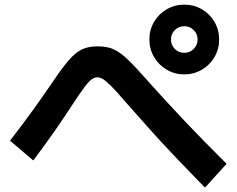

<svg xmlns="http://www.w3.org/2000/svg" viewBox="-20 -822 1040 844"><path d="M790 -495Q748.1 -495 713 -515.6Q677.8 -536.1 657.2 -571.2Q636.7 -606.3 636.7 -648.6Q636.7 -690.8 657.2 -725.8Q677.8 -760.8 712.9 -781.2Q748 -801.6 790.3 -801.6Q832.4 -801.6 867.4 -781.2Q902.5 -760.8 922.9 -725.7Q943.3 -690.7 943.3 -648.6Q943.3 -606.5 922.9 -571.3Q902.5 -536.1 867.3 -515.6Q832.1 -495 790 -495ZM790.1 -589.8Q814.6 -589.8 831.5 -606.9Q848.5 -623.9 848.5 -648.4Q848.5 -672.9 831.5 -689.9Q814.5 -706.8 790.1 -706.8Q765.7 -706.8 748.6 -689.8Q731.5 -672.9 731.5 -648.5Q731.5 -624 748.6 -606.9Q765.6 -589.8 790.1 -589.8ZM881 2.6Q806 -74 744.9 -138.4Q683.7 -202.7 631 -262Q578.4 -321.4 526.3 -380Q491 -421.4 469.3 -443Q447.7 -464.7 434 -473.4Q420.3 -482.1 407.3 -482.1Q395.3 -482.1 382.5 -472.9Q369.7 -463.7 350.7 -438.2Q331.7 -412.7 299.7 -364Q266.6 -312.7 225.5 -253.4Q184.3 -194 126.3 -116.7L24 -203.6Q83.7 -280.7 128.5 -343.2Q173.4 -405.7 208.7 -457.7Q252.7 -523.3 282.9 -558Q313 -592.6 341.7 -605.5Q370.3 -618.3 407.3 -618.3Q435.3 -618.3 457.2 -613Q479 -607.6 501 -593.3Q523 -579 550 -552.3Q577 -525.7 615.3 -482.3Q707.6 -378.7 795.3 -286.3Q883 -194 976 -102Z"/></svg>

Font: M PLUS 1 Thin
Style: Regular
Weight: 100
Designer: Coji Morishita
Foundry: UNDERFOREST DESIGN
Version: Version 1.001